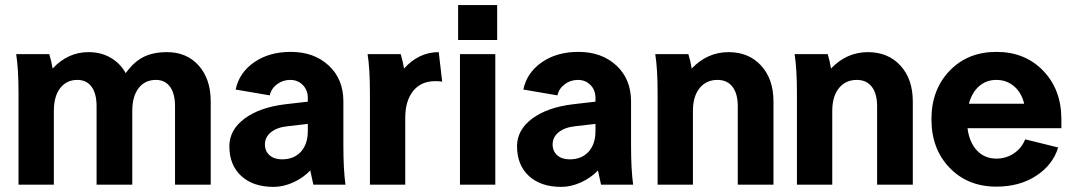

<svg xmlns="http://www.w3.org/2000/svg" viewBox="-20 -730 4244 759"><path d="M502.9 -291V0H361.8V-310.1Q361.8 -359.9 342 -387Q322.3 -414.1 286.1 -414.1Q243.2 -414.1 218 -381.8Q192.9 -349.6 192.9 -291V0H53.2V-359.9Q53.2 -459 43.9 -516.1H174.8Q183.6 -487.3 188 -459Q248 -523.9 330.1 -523.9Q378.9 -523.9 417 -502Q455.1 -480 477.1 -440.9Q508.3 -484.9 546.6 -504.4Q585 -523.9 640.1 -523.9Q718.3 -523.9 765.6 -470.7Q813 -417.5 813 -329.1V0H671.9V-310.1Q671.9 -359.9 652.1 -387Q632.3 -414.1 596.2 -414.1Q553.2 -414.1 528.1 -381.8Q502.9 -349.6 502.9 -291Z M1345.7 0H1218.8Q1218.3 -2.9 1212.6 -28.1Q1207 -53.2 1206.5 -56.2Q1178.2 -26.4 1138.9 -8.8Q1099.6 8.8 1061.5 8.8Q980.5 8.8 933.6 -34.4Q886.7 -77.6 886.7 -151.9Q886.7 -216.3 946.5 -261Q1006.3 -305.7 1108.4 -317.9L1196.8 -328.1V-342.8Q1196.8 -374 1177 -394Q1157.2 -414.1 1127.4 -414.1Q1098.1 -414.1 1075.2 -397Q1052.2 -379.9 1046.4 -353L911.6 -376Q925.3 -442.4 984.4 -483.6Q1043.5 -524.9 1129.4 -524.9Q1221.2 -524.9 1279.3 -471.2Q1337.4 -417.5 1337.4 -329.1V-154.8Q1337.4 -59.6 1345.7 0ZM1094.7 -100.1Q1142.1 -100.1 1169.4 -130.1Q1196.8 -160.2 1196.8 -211.9V-240.2L1116.7 -231Q1075.2 -226.6 1051.3 -207.3Q1027.3 -188 1027.3 -159.2Q1027.3 -132.3 1045.7 -116.2Q1064 -100.1 1094.7 -100.1Z M1433.1 -516.1H1564Q1572.8 -487.3 1577.1 -459Q1635.7 -523.9 1714.4 -523.9L1728 -407.2Q1718.3 -409.2 1700.2 -409.2Q1644.5 -409.2 1613.3 -370.4Q1582 -331.5 1582 -264.2V0H1442.4V-359.9Q1442.4 -459 1433.1 -516.1Z M1798.3 0V-516.1H1938V0ZM1791 -571.8V-710H1945.3V-571.8Z M2482.9 0H2356Q2355.5 -2.9 2349.9 -28.1Q2344.2 -53.2 2343.8 -56.2Q2315.4 -26.4 2276.1 -8.8Q2236.8 8.8 2198.7 8.8Q2117.7 8.8 2070.8 -34.4Q2023.9 -77.6 2023.9 -151.9Q2023.9 -216.3 2083.7 -261Q2143.6 -305.7 2245.6 -317.9L2334 -328.1V-342.8Q2334 -374 2314.2 -394Q2294.4 -414.1 2264.6 -414.1Q2235.4 -414.1 2212.4 -397Q2189.5 -379.9 2183.6 -353L2048.8 -376Q2062.5 -442.4 2121.6 -483.6Q2180.7 -524.9 2266.6 -524.9Q2358.4 -524.9 2416.5 -471.2Q2474.6 -417.5 2474.6 -329.1V-154.8Q2474.6 -59.6 2482.9 0ZM2231.9 -100.1Q2279.3 -100.1 2306.6 -130.1Q2334 -160.2 2334 -211.9V-240.2L2253.9 -231Q2212.4 -226.6 2188.5 -207.3Q2164.6 -188 2164.6 -159.2Q2164.6 -132.3 2182.9 -116.2Q2201.2 -100.1 2231.9 -100.1Z M2570.3 -516.1H2701.2Q2710 -487.3 2714.4 -459Q2775.9 -523.9 2860.4 -523.9Q2939.9 -523.9 2988.8 -470.7Q3037.6 -417.5 3037.6 -329.1V0H2896.5V-310.1Q2896.5 -359.9 2875.5 -387Q2854.5 -414.1 2816.4 -414.1Q2772 -414.1 2745.6 -381.6Q2719.2 -349.1 2719.2 -291V0H2579.6V-359.9Q2579.6 -459 2570.3 -516.1Z M3121.1 -516.1H3252Q3260.7 -487.3 3265.1 -459Q3326.7 -523.9 3411.1 -523.9Q3490.7 -523.9 3539.6 -470.7Q3588.4 -417.5 3588.4 -329.1V0H3447.3V-310.1Q3447.3 -359.9 3426.3 -387Q3405.3 -414.1 3367.2 -414.1Q3322.8 -414.1 3296.4 -381.6Q3270 -349.1 3270 -291V0H3130.4V-359.9Q3130.4 -459 3121.1 -516.1Z M3662.1 -258.8Q3662.1 -375.5 3733.9 -450.2Q3805.7 -524.9 3918.9 -524.9Q4032.2 -524.9 4104 -450.2Q4175.8 -375.5 4175.8 -258.8V-223.1H3804.7Q3812 -166.5 3842.3 -134.8Q3872.6 -103 3918.9 -103Q3957 -103 3987.8 -123.5Q4018.6 -144 4032.7 -179.2L4163.1 -147Q4141.6 -77.6 4075.9 -34.9Q4010.3 7.8 3918.9 7.8Q3805.7 7.8 3733.9 -66.7Q3662.1 -141.1 3662.1 -258.8ZM3918.9 -414.1Q3878.9 -414.1 3850.6 -389.4Q3822.3 -364.7 3810.1 -319.8H4028.8Q4018.1 -363.8 3988.8 -388.9Q3959.5 -414.1 3918.9 -414.1Z"/></svg>

Font: LT Superior
Style: Bold
Weight: 400
Designer: Daniel Lyons
Foundry: LyonsType
Version: Version 1.000